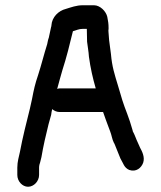

<svg xmlns="http://www.w3.org/2000/svg" viewBox="-20 -629 613 732"><path d="M87 83C109 83 129 62 129 38V10C129 3 131 -5 133 -10L138 -30C145 -72 155 -115 165 -155L175 -191C176 -198 177 -206 179 -213C187 -206 197 -202 207 -202H373C380 -182 387 -162 394 -144L400 -128C406 -113 407 -99 414 -85C416 -82 417 -80 418 -77C425 -59 432 -42 439 -25C450 -7 453 11 473 19C499 28 519 11 526 -9C533 -31 521 -53 514 -66L506 -84C499 -98 494 -115 486 -129C486 -130 486 -132 485 -134C479 -156 472 -176 465 -195C449 -236 443 -257 430 -302C417 -345 407 -375 403 -423L399 -453C398 -461 397 -469 396 -476L394 -502C393 -509 393 -515 394 -520C394 -540 392 -549 389 -565C384 -586 362 -609 338 -609H296C271 -609 251 -601 231 -595C203 -588 178 -564 176 -532C176 -530 176 -528 175 -527C172 -514 169 -500 166 -485C163 -478 162 -470 160 -461C147 -420 138 -382 125 -342C114 -310 109 -288 102 -251L94 -215C81 -163 66 -104 56 -50C52 -32 46 -12 46 10V38C46 62 65 83 87 83ZM312 -470C314 -452 318 -432 319 -413C325 -369 334 -330 345 -292H207C204 -292 201 -291 198 -290C205 -314 211 -340 218 -362C233 -408 246 -460 258 -510C270 -513 280 -519 296 -519H311C311 -503 312 -486 312 -470Z"/></svg>

Font: Electronic
Style: Circ
Weight: 900
Version: Version 1.011